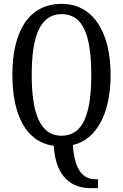

<svg xmlns="http://www.w3.org/2000/svg" viewBox="-20 -745 637 993"><path d="M446 228H487V182H474C412 182 366 140 357 5C482 -24 552 -162 552 -358C552 -580 461 -725 299 -725C127 -725 44 -580 44 -359C44 -151 114 -10 258 9C268 180 360 228 446 228ZM298 -43C187 -43 144 -160 144 -358C144 -557 187 -672 299 -672C412 -672 452 -557 452 -358C452 -160 412 -43 298 -43Z"/></svg>

Font: Noto Serif Georgian ExtraCondensed
Style: Regular
Weight: 400
Width: 2
Designer: Monotype Design Team, Akaki Razmadze
Foundry: Google LLC
Version: Version 2.003